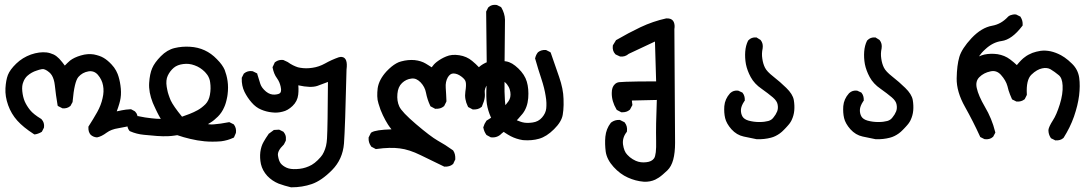

<svg xmlns="http://www.w3.org/2000/svg" viewBox="-20 -466 4558 807"><path d="M385.7 111.3Q372.1 109.9 361.8 101.1L361.3 100.6L360.8 100.1Q350.6 88.4 351.6 68.8V66.4L353 64Q371.6 35.2 388.7 4.9Q404.8 -23.9 411.1 -53.2Q418 -82 413.1 -106.9Q408.7 -131.3 391.1 -151.9Q375 -169.9 351.6 -166Q326.2 -161.6 309.6 -142.6Q292.5 -123 285.2 -39.1V-37.1L284.2 -35.6L277.3 -22.9L276.4 -21L274.4 -19.5Q261.7 -9.3 244.6 -10.7H242.7L240.7 -11.7L227.1 -18.6L222.7 -21L221.7 -25.9Q214.8 -65.9 210.4 -107.9Q209 -120.6 205.8 -131.1Q202.6 -141.6 198 -149.2Q193.4 -156.7 187 -162.1Q177.2 -170.4 169.2 -173.6Q161.1 -176.8 155.8 -175.3Q150.4 -174.3 145 -172.9Q139.6 -171.4 134.3 -169.4Q128.9 -167.5 123.5 -165.5Q118.2 -163.1 113.3 -160.4Q108.4 -157.7 104 -154.5Q99.6 -151.4 95.7 -147.9Q92.8 -145.5 90.3 -142.6Q87.9 -139.6 85.7 -136.5Q83.5 -133.3 81.5 -129.6Q79.6 -126 78.1 -121.6Q71.3 -106 73.7 -82.5Q76.2 -58.1 84 -39.6Q92.3 -21 106.4 -3.4Q120.6 14.2 152.8 33.7L153.8 34.2L154.8 35.6Q167.5 49.3 165 68.8L164.6 70.3L164.1 71.8L157.2 85.4L155.8 87.9L153.3 89.4Q150.4 91.3 147.5 92.5Q144.5 93.8 141.4 95Q138.2 96.2 135 97.2Q131.8 98.1 128.4 98.6L125 99.1L121.6 97.2Q77.6 68.8 52.7 41Q27.3 12.7 14.2 -23.9Q1 -61 2.9 -95.2Q4.9 -128.9 13.2 -150.9Q22 -173.3 48.3 -198.7Q74.7 -224.1 109.9 -236.8Q145.5 -249 175.8 -245.6Q183.6 -244.6 190.9 -242.4Q198.2 -240.2 205.1 -237.1Q211.9 -233.9 217.8 -229.2Q223.6 -224.6 229 -219.2Q242.7 -204.1 252.4 -190.4Q257.8 -196.3 263.4 -201.4Q269 -206.5 274.4 -211.4Q291.5 -224.6 319.8 -232.9Q334.5 -237.3 347.9 -238.3Q361.3 -239.3 374 -237.3Q386.2 -234.9 396.5 -231.4Q406.7 -228 415 -223.1Q431.2 -213.9 448.7 -195.3Q454.6 -189 459.5 -182.4Q464.4 -175.8 468 -168.9Q471.7 -162.1 474.6 -154.8Q478.5 -144.5 481.4 -132.6Q484.4 -120.6 486.3 -106.9Q488.3 -93.3 488.5 -79.8Q488.8 -66.4 486.8 -53.7Q483.9 -33.2 470.7 2Q476.6 1 481.7 -0.2Q486.8 -1.5 491.7 -2.4Q509.3 -5.9 527.8 -6.8H530.8L532.7 -5.9L545.4 1L546.9 2L547.9 2.9Q561.5 16.1 557.6 37.6L557.1 39.6L556.6 40.5L549.8 53.2L547.9 57.1L543.5 58.1Q511.7 67.4 478 72.8Q462.4 75.2 450.2 79.8Q438 84.5 428.7 91.3Q417.5 99.6 407.7 104.5Q397.9 109.4 388.7 111.3H387.2Z M839.8 127.9Q809.1 125 779.3 117.7Q751.5 111.3 725.1 102.1Q718.8 103 712.4 104Q706.1 105 700 105.5Q693.8 106 687 106.4Q666 107.4 639.6 105.5Q614.3 103.5 585 100.6Q554.2 97.7 527.3 85.9L525.4 85L523.4 83Q518.6 76.7 516.4 68.8Q514.2 61 514.6 52.2V50.3L515.6 48.3L522.5 34.7L523.4 32.7L525.4 31.2Q542.5 19 564 22.5H564.5V22.9Q589.4 28.3 617.2 31.2Q626.5 32.2 636.5 33Q646.5 33.7 655.8 33.7Q651.9 27.3 648.2 20.5Q644.5 13.7 641.1 6.8Q637.7 0 634.5 -6.8Q631.3 -13.7 628.2 -20.5Q625 -27.3 622.1 -34.2Q604.5 -78.6 606.9 -117.2Q609.4 -155.8 619.6 -179.2Q629.4 -202.6 655.8 -229.5Q682.6 -256.8 714.4 -264.2Q745.1 -271.5 778.3 -269.5Q812 -267.6 840.1 -254.6Q868.2 -241.7 891.6 -217.3Q903.8 -205.1 911.9 -193.8Q919.9 -182.6 924.3 -172.4Q928.2 -162.1 931.4 -150.4Q934.6 -138.7 936.5 -125.5Q940.4 -98.6 936.5 -68.4Q936 -64.5 935.3 -60.3Q934.6 -56.2 933.6 -52Q932.6 -47.9 931.9 -44.2Q931.2 -40.5 929.9 -36.6Q928.7 -32.7 927.7 -29.3Q926.8 -25.9 925.3 -22.5Q923.8 -19 922.4 -15.6Q912.6 7.3 896 23.9Q888.2 31.7 880.1 38.3Q872.1 44.9 863.8 49.8Q859.4 52.7 854 55.7Q858.4 56.6 862.8 56.9Q867.2 57.1 871.3 57.1Q875.5 57.1 879.4 56.6Q892.1 55.7 907.5 53.5Q922.9 51.3 940.4 47.9L943.8 47.4L946.8 48.8L960.4 55.7L962.4 56.6L963.9 58.6Q974.1 72.8 971.7 91.8L971.2 93.3L970.7 94.7L964.8 108.4L963.4 111.8L960.4 113.3Q936.5 124.5 909.2 127.9Q872.1 130.9 839.8 127.9ZM775.9 13.2Q794.9 5.9 811.5 -3.4Q828.1 -12.7 843.8 -28.3Q857.9 -43 862.3 -67.4Q867.2 -93.8 863.3 -120.1Q862.8 -124.5 861.8 -128.4Q860.8 -132.3 859.4 -136Q857.9 -139.6 856.2 -143.3Q854.5 -147 852.1 -150.4Q849.6 -153.8 846.9 -157Q844.2 -160.2 841.3 -163.6Q821.8 -183.1 797.9 -191.4Q774.4 -200.2 750 -196.8Q725.6 -193.8 710.4 -181.2Q694.3 -167.5 685.1 -147.9Q676.3 -129.4 680.7 -101.1Q681.6 -95.2 682.9 -89.4Q684.1 -83.5 685.5 -77.6Q687 -71.8 689 -66.4Q690.9 -61 692.9 -55.4Q694.8 -49.8 697.3 -44.4Q709 -19.5 745.1 24.4Z M1203.1 321.3Q1175.8 314.9 1150.9 305.7Q1137.7 300.3 1125.7 292.2Q1113.8 284.2 1103.5 273.4Q1083 251 1076.7 223.6Q1071.3 197.8 1074.2 172.9Q1077.6 147.9 1087.9 130.4Q1097.2 113.8 1108.4 98.1L1108.9 96.7L1110.4 95.7L1128.9 82L1131.3 80.1H1134.3L1150.9 79.1H1153.3L1155.8 80.1L1169.4 86.9L1171.4 87.9L1172.4 89.4Q1176.3 94.2 1178.7 99.6Q1181.2 105 1181.6 110.8Q1182.1 116.7 1181.6 123L1181.2 125L1180.7 126.5L1173.8 140.1L1172.9 141.6L1171.9 142.6Q1145 168.5 1148.4 188.5Q1151.9 210.9 1160.2 221.2Q1168.5 231.4 1184.3 238.8Q1200.2 246.1 1226.6 244.6Q1240.2 244.1 1253.2 241.2Q1266.1 238.3 1278.3 232.9Q1302.7 223.1 1327.6 194.3Q1331.5 189.9 1335 184.6Q1338.4 179.2 1341.1 173.3Q1343.8 167.5 1346.2 160.9Q1348.6 154.3 1350.3 147.2Q1352.1 140.1 1353 132.1Q1354 124 1354.5 115.7Q1356 90.3 1356.9 30.8Q1357.9 -28.8 1358.4 -121.6Q1335.4 -112.8 1314 -105Q1286.1 -95.7 1233.9 -107.4Q1234.4 -100.1 1234.6 -93.5Q1234.9 -86.9 1234.4 -80.6Q1233.9 -74.2 1233.4 -67.9Q1230 -40 1209.5 -20.5Q1199.7 -11.2 1189.2 -5.1Q1178.7 1 1167.5 3.4Q1156.7 6.3 1145.5 7.1Q1134.3 7.8 1122.6 6.3Q1099.1 3.9 1077.6 -5.4Q1055.7 -14.2 1037.6 -35.2Q1020 -55.2 1007.8 -79.6Q995.1 -105.5 996.1 -137.2V-139.2L997.1 -141.1L1003.9 -154.8L1004.9 -156.7L1006.3 -157.7Q1020.5 -169.4 1040 -167L1042 -166.5L1043.5 -166L1057.1 -159.2L1061 -157.2L1062 -152.8Q1064.9 -143.1 1068.1 -133.1Q1071.3 -123 1074.2 -113.3Q1079.6 -96.7 1098.1 -81.1Q1115.7 -66.9 1135.3 -68.4Q1154.3 -69.8 1158.7 -76.7Q1160.2 -79.1 1160.9 -82.3Q1161.6 -85.4 1161.4 -90.6Q1161.1 -95.7 1159.7 -101.6Q1157.7 -110.8 1154.1 -119.6Q1150.4 -128.4 1144.5 -136.7Q1137.2 -146.5 1132.8 -157.5Q1128.4 -168.5 1126 -181.2L1125.5 -184.1L1127 -186.5L1133.8 -201.2L1134.8 -203.6L1136.7 -205.1Q1151.9 -216.3 1170.4 -213.9L1171.9 -213.4L1172.9 -212.9L1187.5 -206.1L1188.5 -205.6L1189.5 -205.1Q1194.8 -201.2 1200.4 -197.8Q1206.1 -194.3 1211.4 -191.7Q1216.8 -189 1222.2 -186.8Q1227.5 -184.6 1232.4 -183.1Q1237.3 -181.6 1241.7 -181.2Q1266.6 -176.8 1293.9 -181.2Q1320.8 -185.1 1346.2 -199.2Q1374 -214.8 1403.3 -225.1Q1406.7 -226.1 1410.2 -226.6Q1413.6 -227.1 1417 -226.6Q1442.9 -223.1 1436.5 -173.8Q1433.6 -49.3 1430.9 27.8Q1428.2 105 1425.8 137.2Q1420.4 203.6 1375.5 249Q1331.5 293.5 1290.5 307.6Q1250.5 321.3 1205.1 321.3H1204.1Z M1845.2 233.4Q1796.4 210 1747.6 186Q1700.2 162.6 1660.2 157.7Q1620.1 152.3 1563 160.2L1559.6 160.6L1557.1 159.2L1542.5 151.4L1540 149.9L1539.1 147.9Q1528.3 132.8 1529.3 113.8V111.8L1530.3 109.9L1538.1 94.2L1539.6 91.8L1542 90.3Q1559.1 79.6 1625.5 77.6Q1617.2 67.4 1610.8 57.6Q1599.6 40 1589.4 18.6Q1578.6 -3.4 1570.8 -30.8Q1568.4 -38.1 1567.1 -45.9Q1565.9 -53.7 1565.7 -61.8Q1565.4 -69.8 1565.9 -78.1Q1566.4 -86.4 1567.4 -95.2Q1572.8 -131.3 1604.5 -166Q1615.2 -177.2 1625.2 -185.5Q1635.3 -193.8 1645.8 -199.7Q1656.2 -205.6 1666.5 -208Q1695.3 -215.8 1722.7 -213.4Q1750 -210.4 1769.5 -198.7Q1775.9 -194.8 1782.2 -190.9Q1788.6 -187 1794.4 -183.1Q1798.8 -189.5 1803.7 -194.8Q1808.6 -200.2 1815.4 -205.6Q1824.2 -212.4 1834.2 -218.3Q1844.2 -224.1 1855 -228.5Q1878.4 -238.8 1910.2 -233.9Q1941.9 -229 1964.4 -210Q1980.5 -196.8 1992.7 -183.6Q1997.1 -187.5 2001.5 -190.7Q2005.9 -193.8 2010.3 -196.5Q2014.6 -199.2 2020 -201.7Q2029.8 -206.5 2040.8 -208.7Q2051.8 -210.9 2063.5 -210.9Q2070.8 -210.9 2078.1 -210.7Q2085.4 -210.4 2092.8 -209.7Q2100.1 -209 2107.4 -208Q2113.8 -207 2120.1 -204.6Q2126.5 -202.1 2132.8 -198.5Q2139.2 -194.8 2145.5 -189.7Q2151.9 -184.6 2158.7 -178.2Q2171.9 -165.5 2180.9 -151.6Q2189.9 -137.7 2194.3 -122.6Q2203.1 -92.8 2200.2 -53.7Q2196.8 -13.7 2176.3 12.2Q2156.7 36.1 2138.2 53.7Q2120.1 70.8 2088.4 95.2Q2070.8 113.8 2044.9 111.3H2043L2041.5 110.4L2026.9 102.5L2024.4 101.1L2023.4 99.1Q2015.1 87.9 2011.7 71.3L2011.2 68.8L2012.2 66.9Q2015.6 54.2 2023.4 43.5L2024.4 41.5L2025.9 40.5Q2042.5 29.8 2059.6 19Q2075.7 9.3 2089.4 -5.9Q2103.5 -22 2117.2 -40.5Q2128.4 -56.2 2125 -79.1Q2124 -85 2122.3 -90.6Q2120.6 -96.2 2117.7 -101.3Q2114.7 -106.4 2111.1 -111.3Q2107.4 -116.2 2102.1 -120.6Q2083.5 -138.2 2063.5 -134.8Q2056.6 -133.8 2050.5 -131.1Q2044.4 -128.4 2039.1 -123.5Q2033.7 -118.7 2028.8 -112.3Q2015.1 -92.3 2017.6 -75.7Q2018.6 -67.4 2017.6 -58.3Q2016.6 -49.3 2013.7 -39.8Q2010.7 -30.3 2005.9 -19.5L2004.9 -17.1L2003.4 -16.1Q1996.6 -10.3 1987.8 -7.8Q1979 -5.4 1969.2 -5.9H1966.8L1965.3 -6.8L1950.7 -14.6L1947.8 -16.1L1946.3 -19Q1931.2 -49.3 1936 -81.1Q1940.4 -108.4 1937.5 -121.1Q1935.5 -132.3 1918.9 -144.5Q1901.9 -157.2 1885.7 -157.2Q1872.1 -157.2 1862.3 -141.1Q1851.6 -122.6 1853.5 -96.7Q1854.5 -82.5 1855.2 -68.8Q1856 -55.2 1856.4 -42.5V-40L1855.5 -37.6L1847.7 -22L1846.7 -20L1845.2 -19Q1838.4 -13.2 1829.6 -10.7Q1820.8 -8.3 1811 -8.8H1808.6L1807.1 -9.8L1792.5 -17.6L1789.6 -19L1788.1 -22Q1775.9 -47.9 1770.5 -76.2Q1766.1 -100.6 1747.6 -120.1Q1738.3 -129.4 1729 -133.3Q1719.7 -137.2 1709 -135.7Q1687 -133.3 1669.9 -117.2Q1652.8 -101.1 1650.4 -71.8Q1647.5 -42 1658.2 -18.6Q1668.9 4.9 1728.5 55.7Q1789.1 107.4 1819.8 125Q1835.9 133.8 1851.6 143.8Q1867.2 153.8 1882.8 165L1884.3 166L1885.3 167.5Q1890.1 174.8 1892.1 183.6Q1894 192.4 1893.6 202.6V204.6L1892.6 206.1L1885.7 220.7L1884.8 223.1L1883.3 224.1Q1876.5 230 1867.7 232.4Q1858.9 234.9 1849.1 234.4H1847.2Z M2178.2 123Q2150.4 118.7 2126.5 106.4Q2114.7 100.1 2103 92.3Q2091.3 84.5 2079.6 74.7Q2055.7 54.7 2043 26.4Q2030.8 -1 2026.4 -28.8Q2022.5 -56.2 2024.9 -104.5Q2027.3 -151.4 2023.4 -415V-417.5L2024.4 -419.4L2031.2 -433.1L2032.2 -434.6L2033.7 -436Q2046.4 -447.8 2066.4 -445.3L2068.4 -444.8L2069.8 -444.3L2083.5 -437.5L2085.9 -436L2087.4 -434.1Q2094.2 -422.4 2098.1 -409.7Q2102.1 -397 2102.5 -383.3V-382.8Q2099.6 -127 2100.6 -81.1Q2101.6 -36.1 2105.5 -17.6Q2108.9 -0.5 2120.6 14.2Q2133.3 29.3 2145 36.1Q2147.5 37.1 2149.9 38.3Q2152.3 39.6 2155.5 40.8Q2158.7 42 2161.9 43.2Q2165 44.4 2168.5 45.7Q2171.9 46.9 2175.8 47.9Q2193.8 52.7 2219.2 48.8Q2243.2 45.4 2258.3 27.8Q2273.9 9.8 2275.9 -10.3Q2276.4 -15.6 2276.6 -21.5Q2276.9 -27.3 2276.6 -33.9Q2276.4 -40.5 2275.6 -47.9Q2274.9 -55.2 2273.4 -63Q2271 -78.6 2266.6 -96.4Q2262.2 -114.3 2255.4 -134.8Q2241.7 -175.8 2230 -217.3L2229 -219.2L2229.5 -221.7Q2230 -224.1 2230.7 -226.6Q2231.4 -229 2232.4 -231.4Q2233.4 -233.9 2234.6 -236.3Q2235.8 -238.8 2237.3 -241Q2238.8 -243.2 2240.2 -245.1L2241.2 -246.1L2242.2 -247.1Q2254.9 -256.8 2272.9 -255.9H2274.9L2276.9 -254.9L2290.5 -248L2293.9 -246.1L2295.4 -242.7Q2313 -192.9 2330.1 -142.6Q2347.7 -91.8 2348.6 -50.3Q2349.1 -37.1 2348.9 -25.1Q2348.6 -13.2 2347.7 -2.7Q2346.7 7.8 2345.2 16.6Q2340.3 45.9 2308.6 77.1Q2277.3 108.4 2245.6 117.2Q2230.5 121.6 2213.6 123Q2196.8 124.5 2178.7 123Z M2687 297.9Q2668.5 296.4 2651.9 292Q2635.3 287.6 2619.1 280.3Q2586.9 266.1 2559.1 235.8Q2530.8 204.6 2525.9 171.4Q2523.9 155.8 2523.4 139.9Q2522.9 124 2524.4 108.4Q2527.8 75.2 2546.9 50.8L2547.9 49.8L2548.8 48.8Q2564.5 37.1 2583.5 38.1H2585.4L2587.4 39.1L2603 46.9L2605 47.9L2606.4 49.8Q2617.7 64.5 2615.2 85L2614.7 87.9L2613.3 89.8Q2595.2 113.3 2598.6 141.1Q2600.6 155.3 2605 166.3Q2609.4 177.2 2616.7 184.6Q2621.6 189.9 2627.2 194.6Q2632.8 199.2 2639.2 203.1Q2645.5 207 2652.3 210Q2672.4 218.8 2696.8 215.8Q2719.2 213.4 2729 199.7Q2739.3 185.5 2737.8 125Q2736.3 64.5 2740.7 -45.9L2635.7 -43.5L2637.7 -27.3L2638.2 -24.4L2636.7 -22L2628.9 -7.3L2627.9 -5.4L2626.5 -4.4Q2613.8 6.8 2593.3 5.9H2590.8L2589.4 4.9L2574.7 -2.9L2572.3 -4.4L2570.8 -6.8Q2550.8 -40.5 2551.3 -75.2Q2551.3 -87.4 2554.4 -96.7Q2557.6 -106 2564.7 -112.5Q2571.8 -119.1 2582 -120.6Q2589.8 -121.6 2609.9 -122.3Q2629.9 -123 2661.1 -123.5Q2692.4 -124 2737.8 -124L2732.9 -291.5L2622.6 -239.7Q2606.9 -226.1 2586.9 -228.5L2585 -229L2584 -229.5L2569.3 -236.3L2567.4 -237.3L2565.9 -238.8Q2553.2 -252.4 2555.7 -273.4L2556.2 -275.9L2557.1 -277.3L2567.9 -294.9L2569.3 -297.4L2571.3 -298.3Q2620.6 -327.1 2671.9 -351.6Q2724.6 -376.5 2780.3 -388.7H2781.2H2781.7Q2787.1 -388.7 2791.5 -388.2Q2806.6 -385.7 2812 -373.3Q2817.4 -360.8 2814.5 -343.8Q2817.4 53.7 2817.4 134.3Q2817.4 176.3 2809.6 205.1Q2801.8 233.9 2785.2 250Q2774.9 259.8 2766.1 267.3Q2757.3 274.9 2749.3 280.3Q2741.2 285.6 2733.9 289.1Q2712.9 298.8 2687 297.9Z M3160.2 119.1Q3132.8 113.3 3106 107.9Q3076.2 101.6 3054.2 77.1Q3033.2 53.2 3027.8 30.3Q3022.5 7.8 3024.4 -20Q3026.9 -49.8 3048.3 -73.7L3048.8 -74.2L3049.3 -74.7Q3063 -87.4 3082.5 -85L3084 -84.5L3085 -84L3097.7 -78.1L3100.1 -77.1L3101.6 -75.2Q3106.4 -69.3 3108.6 -61.5Q3110.8 -53.7 3110.4 -45.4V-42.5L3108.4 -40.5Q3094.7 -20 3094.2 -3.9Q3093.8 12.2 3101.1 24.4Q3104.5 29.8 3110.6 33.9Q3116.7 38.1 3126.5 41Q3137.2 43.9 3148.4 45.4Q3159.7 46.9 3171.4 46.9Q3183.1 46.9 3192.6 45.7Q3202.1 44.4 3209.5 42.5Q3216.3 40.5 3221.7 36.9Q3227.1 33.2 3231.4 27.3Q3241.2 15.6 3246.6 2Q3251.5 -10.7 3248.5 -26.4Q3246.1 -41.5 3228.5 -56.6Q3218.8 -64.9 3206.8 -74Q3194.8 -83 3181.2 -92.8Q3150.9 -113.3 3135.3 -142.1Q3120.6 -169.4 3115.2 -196.3Q3110.4 -223.1 3112.3 -249Q3114.3 -274.9 3124 -294.4L3125 -295.9L3126 -296.9Q3138.7 -310.1 3157.7 -308.6H3160.2L3162.1 -307.1L3174.8 -299.3L3176.3 -298.3L3177.2 -297.4Q3183.1 -290 3185.1 -281.2Q3187 -272.5 3185.5 -262.7Q3180.7 -240.7 3184.1 -219.7Q3187 -198.2 3195.3 -181.6Q3203.1 -165.5 3230 -144.5Q3259.3 -121.6 3284.7 -96.7Q3312 -70.3 3316.4 -45.9Q3320.3 -22.9 3318.4 -1.5Q3317.4 9.3 3314.7 19Q3312 28.8 3308.1 37.1Q3307.1 40 3305.4 42.7Q3303.7 45.4 3302 48.3Q3300.3 51.3 3297.9 54.2Q3295.4 57.1 3293 60.1Q3290.5 63 3287.6 66.2Q3284.7 69.3 3281.5 72.8Q3278.3 76.2 3274.9 79.6Q3266.6 88.4 3257.8 94.7Q3249 101.1 3239.5 105.7Q3230 110.4 3220.2 112.8Q3192.4 120.1 3161.6 119.1H3161.1Z M3660.2 119.1Q3632.8 113.3 3606 107.9Q3576.2 101.6 3554.2 77.1Q3533.2 53.2 3527.8 30.3Q3522.5 7.8 3524.4 -20Q3526.9 -49.8 3548.3 -73.7L3548.8 -74.2L3549.3 -74.7Q3563 -87.4 3582.5 -85L3584 -84.5L3585 -84L3597.7 -78.1L3600.1 -77.1L3601.6 -75.2Q3606.4 -69.3 3608.6 -61.5Q3610.8 -53.7 3610.4 -45.4V-42.5L3608.4 -40.5Q3594.7 -20 3594.2 -3.9Q3593.8 12.2 3601.1 24.4Q3604.5 29.8 3610.6 33.9Q3616.7 38.1 3626.5 41Q3637.2 43.9 3648.4 45.4Q3659.7 46.9 3671.4 46.9Q3683.1 46.9 3692.6 45.7Q3702.1 44.4 3709.5 42.5Q3716.3 40.5 3721.7 36.9Q3727.1 33.2 3731.4 27.3Q3741.2 15.6 3746.6 2Q3751.5 -10.7 3748.5 -26.4Q3746.1 -41.5 3728.5 -56.6Q3718.8 -64.9 3706.8 -74Q3694.8 -83 3681.2 -92.8Q3650.9 -113.3 3635.3 -142.1Q3620.6 -169.4 3615.2 -196.3Q3610.4 -223.1 3612.3 -249Q3614.3 -274.9 3624 -294.4L3625 -295.9L3626 -296.9Q3638.7 -310.1 3657.7 -308.6H3660.2L3662.1 -307.1L3674.8 -299.3L3676.3 -298.3L3677.2 -297.4Q3683.1 -290 3685.1 -281.2Q3687 -272.5 3685.5 -262.7Q3680.7 -240.7 3684.1 -219.7Q3687 -198.2 3695.3 -181.6Q3703.1 -165.5 3730 -144.5Q3759.3 -121.6 3784.7 -96.7Q3812 -70.3 3816.4 -45.9Q3820.3 -22.9 3818.4 -1.5Q3817.4 9.3 3814.7 19Q3812 28.8 3808.1 37.1Q3807.1 40 3805.4 42.7Q3803.7 45.4 3802 48.3Q3800.3 51.3 3797.9 54.2Q3795.4 57.1 3793 60.1Q3790.5 63 3787.6 66.2Q3784.7 69.3 3781.5 72.8Q3778.3 76.2 3774.9 79.6Q3766.6 88.4 3757.8 94.7Q3749 101.1 3739.5 105.7Q3730 110.4 3720.2 112.8Q3692.4 120.1 3661.6 119.1H3661.1Z M4413.6 123 4399.9 116.2 4397.5 115.2 4396 112.8Q4386.7 98.6 4386.7 81.1V80.6V80.1Q4388.2 66.9 4405.3 40Q4413.1 28.3 4420.4 11.2Q4427.7 -5.9 4434.6 -27.8Q4448.2 -71.8 4446.3 -106.4Q4444.8 -138.7 4429.7 -150.4Q4412.6 -164.6 4395.5 -174.8Q4380.9 -183.1 4360.4 -178.7Q4355 -177.7 4349.6 -175.5Q4344.2 -173.3 4338.6 -170.2Q4333 -167 4326.9 -162.4Q4320.8 -157.7 4314.9 -151.9Q4292.5 -129.9 4295.9 -69.8V-67.4L4294.9 -64.9L4288.1 -51.3L4287.1 -49.3L4285.2 -47.9Q4272.5 -38.1 4254.4 -39.1H4252.4L4250.5 -40L4236.8 -46.9L4233.9 -48.3L4232.4 -51.8Q4228.5 -60.1 4225.3 -68.6Q4222.2 -77.1 4219.2 -85.9Q4216.3 -94.7 4214.4 -104Q4208 -127.9 4187 -151.4Q4168.5 -171.9 4143.1 -166Q4128.9 -163.1 4117.2 -157Q4105.5 -150.9 4096.2 -141.6Q4079.1 -124.5 4085.4 -96.2Q4092.3 -64 4119.6 -17.1Q4148.9 32.2 4162.6 87.4L4163.6 91.3L4162.1 94.2L4155.3 106.9L4154.3 108.9L4152.8 109.9Q4146.5 115.7 4137.9 117.9Q4129.4 120.1 4120.1 119.1L4118.2 118.7L4116.7 118.2L4103 111.3L4100.1 109.9L4098.6 106.4Q4070.3 44.4 4036.1 -16.6Q4000 -80.6 4001 -136.7Q4002 -191.9 4012.2 -226.6Q4022.5 -261.7 4063.5 -305.7Q4105.5 -350.1 4150.4 -357.9Q4169.4 -361.3 4185.8 -370.6Q4202.1 -379.9 4216.3 -395L4216.8 -396L4217.8 -396.5Q4221.7 -399.9 4226.8 -401.9Q4231.9 -403.8 4237.3 -404.8Q4242.7 -405.8 4248.5 -405.3H4250.5L4252.4 -404.3L4266.1 -397.5L4268.6 -396.5L4270 -394Q4279.3 -379.4 4278.3 -361.8V-358.9L4276.4 -356.4Q4254.9 -328.1 4233.2 -312.3Q4211.4 -296.4 4189.5 -293.5Q4152.8 -288.6 4121.1 -258.8Q4112.8 -251.5 4106.2 -243.9Q4099.6 -236.3 4094.7 -229Q4106 -233.9 4117.7 -236.8Q4144 -242.2 4172.9 -238.3Q4187.5 -235.8 4200.7 -230.5Q4213.9 -225.1 4225.6 -216.3Q4241.7 -204.1 4253.9 -192.4Q4273.9 -216.8 4287.6 -226.1Q4294.9 -231.9 4303 -236.1Q4311 -240.2 4319.3 -243.7Q4335.4 -249.5 4354 -252.4Q4373.5 -254.9 4395.5 -250.5Q4417.5 -245.6 4439.5 -233.9Q4447.3 -229.5 4454.8 -224.4Q4462.4 -219.2 4470.2 -212.6Q4478 -206.1 4485.8 -198.2Q4511.2 -173.8 4516.1 -138.7Q4520.5 -105.5 4515.6 -64.5Q4514.2 -53.7 4512.2 -43.2Q4510.3 -32.7 4507.6 -21.7Q4504.9 -10.7 4501.5 0.7Q4498 12.2 4494.1 23.9Q4485.8 47.4 4474.9 69.6Q4463.9 91.8 4450.7 112.8L4449.7 113.8L4448.7 114.7Q4437 125 4417.5 124H4415.5Z"/></svg>

Font: NaikaiFont
Style: Bold
Weight: 700
Version: Version 1.89